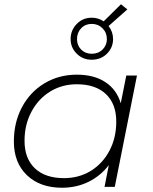

<svg xmlns="http://www.w3.org/2000/svg" viewBox="-20 -876 715 900"><path d="M622 -522 518 0H470L490 -102Q452 -52 395.5 -24Q339 4 270 4Q168 4 106.5 -54.5Q45 -113 45 -213Q45 -302 83 -373.5Q121 -445 188.5 -485.5Q256 -526 340 -526Q421 -526 474 -491Q527 -456 546 -392L572 -522ZM525 -306Q525 -389 476.5 -435Q428 -481 340 -481Q270 -481 214.5 -446.5Q159 -412 127 -351.5Q95 -291 95 -216Q95 -133 143.5 -87Q192 -41 280 -41Q350 -41 405.5 -75Q461 -109 493 -169.5Q525 -230 525 -306ZM489 -754Q510 -727 510 -693Q510 -653 481.5 -624.5Q453 -596 410 -596Q368 -596 339.5 -624.5Q311 -653 311 -693Q311 -734 339.5 -763.5Q368 -793 410 -793Q441 -793 466 -776L547 -856L577 -832ZM481 -693Q481 -723 460.5 -743.5Q440 -764 410 -764Q380 -764 360.5 -743.5Q341 -723 341 -693Q341 -663 360.5 -643.5Q380 -624 410 -624Q441 -624 461 -644Q481 -664 481 -693Z"/></svg>

Font: Idrija
Style: Italic
Weight: 300
Italic angle: -11.3°
Designer: Julieta Ulanovsky
Foundry: Julieta Ulanovsky
Version: Version 7.200